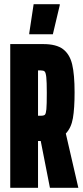

<svg xmlns="http://www.w3.org/2000/svg" viewBox="-20 -899 395 919"><path d="M219 0 175 -224H174H162V0H29V-688H187Q250 -688 282 -663.5Q314 -639 325.5 -590.5Q337 -542 337 -457Q337 -380 329 -333.5Q321 -287 295 -260L355 0ZM204 -455Q204 -508 201.5 -530Q199 -552 193.5 -557Q188 -562 175 -562H162V-345H175Q190 -345 195 -350Q200 -355 202 -376Q204 -397 204 -455ZM120 -735V-740L141 -879H266V-874L233 -735Z"/></svg>

Font: Saira Ultra Condensed Black
Style: Regular
Weight: 900
Width: 1
Designer: Hector Gatti with collaboration of the Omnibus-Type team
Foundry: Omnibus-Type
Version: Version 1.001; ttfautohint (v1.8)